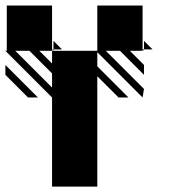

<svg xmlns="http://www.w3.org/2000/svg" viewBox="-25 -687 712 707"><path d="M78.1 -328.1 -5.2 -411.5V-447.9L114.6 -328.1ZM333.3 -666.7H500V-505.2H505.2V-500L500 -505.2V-500H453.1L505.2 -447.9V-411.5L416.7 -500H364.6L505.2 -359.4L500 -328.1L333.3 -494.8V-442.7L447.9 -328.1H411.5L333.3 -406.2V0H166.7V-328.1L-5.2 -500H0V-666.7H166.7V-505.2H171.9V-500L166.7 -505.2V-500H328.1H333.3ZM505.2 -505.2H536.5L505.2 -536.5ZM171.9 -505.2H203.1L171.9 -536.5ZM166.7 -364.6V-416.7L83.3 -500H31.2ZM166.7 -453.1V-500H119.8Z"/></svg>

Font: 0xA000-Monochrome
Style: Monochrome
Weight: 400
Version: Version 0.1